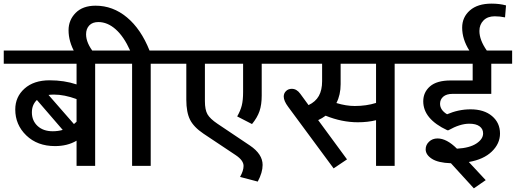

<svg xmlns="http://www.w3.org/2000/svg" viewBox="-35 -901 2802 1043"><path d="M380.9 0V-136.7Q331.5 -107.4 263.7 -107.4Q168 -107.4 107.9 -165.3Q47.9 -223.1 47.9 -306.2Q47.9 -375 98.4 -419.9Q148.9 -464.8 234.4 -464.8Q314 -464.8 380.9 -442.4V-554.7H-14.6V-626.5H606.4V-554.7H481.9V0ZM258.3 -387.2Q240.7 -387.2 228.5 -385.3L366.7 -227.1Q376.5 -234.9 380.9 -239.7V-362.8Q314 -387.2 258.3 -387.2ZM251.5 -188Q280.3 -188 305.7 -195.3L165.5 -357.9Q138.2 -332 138.2 -290.5Q138.2 -245.6 168.9 -216.8Q199.7 -188 251.5 -188Z M682.6 0V-554.7H577.1V-626.5H671.9Q637.7 -702.6 593.3 -741.9Q548.8 -781.2 499.5 -781.2Q467.3 -781.2 450 -762.9Q432.6 -744.6 432.6 -714.8Q432.6 -667 476.1 -613.3H372.6Q337.4 -674.8 337.4 -736.8Q337.4 -792 376 -831.1Q414.6 -870.1 484.4 -870.1Q578.1 -870.1 654.3 -806.9Q730.5 -743.7 777.3 -626.5H908.2V-554.7H783.7V0Z M1365.2 85.4 1269 60.1Q1288.1 26.4 1288.1 0.5Q1288.1 -29.8 1245.6 -58.1L1069.8 -175.3Q1017.1 -210.9 997.1 -251.2Q977.1 -291.5 977.1 -359.4V-554.7H878.9V-626.5H1499.5V-554.7H1386.7V-381.3Q1386.7 -332.5 1374.8 -297.4Q1362.8 -262.2 1334 -227.1L1253.4 -268.6Q1271 -298.8 1278.3 -327.6Q1285.6 -356.4 1285.6 -400.9V-554.7H1078.1V-351.6Q1078.1 -304.7 1092 -280.3Q1106 -255.9 1146 -229L1322.8 -110.4Q1391.6 -64 1391.6 -4.9Q1391.6 36.1 1365.2 85.4Z M1892.1 -325.2Q1955.1 -325.2 2007.8 -341.8V-554.7H1815.4V-443.8Q1815.4 -385.7 1792.5 -341.3Q1845.2 -325.2 1892.1 -325.2ZM1850.1 -35.2 1777.3 13.7 1530.3 -320.8Q1506.3 -353 1506.3 -376.5Q1506.3 -394 1518.6 -406.2Q1530.8 -418.5 1550.3 -418.5Q1576.7 -418.5 1596.2 -391.6L1641.1 -330.1Q1679.2 -348.1 1697 -379.9Q1714.8 -411.6 1714.8 -460V-554.7H1470.2V-626.5H2233.4V-554.7H2108.9V0H2007.8V-248Q1962.9 -236.8 1908.7 -236.8Q1821.8 -236.8 1733.9 -272.5Q1714.8 -258.3 1693.4 -248.5Z M2539.1 122.1 2414.6 -14.2Q2344.2 -16.6 2310.8 -38.6Q2277.3 -60.5 2277.3 -89.8Q2277.3 -113.8 2295.7 -131.3Q2314 -148.9 2341.8 -148.9Q2391.6 -148.9 2447.3 -93.3Q2516.1 -97.2 2552.7 -121.3Q2589.4 -145.5 2589.4 -176.3Q2589.4 -200.7 2570.1 -214.8Q2550.8 -229 2514.2 -229Q2463.9 -229 2400.9 -193.4H2395Q2264.2 -254.4 2264.2 -350.6Q2264.2 -399.9 2301 -431.9Q2337.9 -463.9 2413.1 -463.9H2532.7V-554.7H2204.1V-626.5H2514.6Q2475.6 -688 2475.6 -751Q2475.6 -807.6 2517.6 -844.5Q2559.6 -881.3 2635.3 -881.3Q2679.2 -881.3 2713.9 -871.6L2708.5 -806.6Q2680.2 -812.5 2652.3 -812.5Q2613.8 -812.5 2591.6 -790Q2569.3 -767.6 2569.3 -732.9Q2569.3 -683.6 2609.4 -626.5H2747.1V-554.7H2633.8V-391.1H2423.8Q2390.6 -391.1 2373 -376Q2355.5 -360.8 2355.5 -337.4Q2355.5 -303.2 2393.6 -280.3Q2456.5 -307.1 2521 -307.1Q2594.7 -307.1 2637.9 -270.5Q2681.2 -233.9 2681.2 -175.8Q2681.2 -120.6 2636.5 -77.6Q2591.8 -34.7 2511.7 -21L2603.5 77.6Z"/></svg>

Font: Khula Semibold
Style: Regular
Weight: 600
Designer: Erin McLaughlin, Steve Matteson
Version: Version 1.000;PS 1.0;hotconv 1.0.72;makeotf.lib2.5.5900